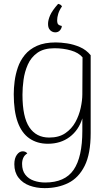

<svg xmlns="http://www.w3.org/2000/svg" viewBox="-20 -733 571 991"><path d="M210 238Q168 238 132.5 225Q97 212 75.5 184Q54 156 54 115Q54 84 67 66Q80 48 97 48Q113 48 121 59Q107 67 100.5 81Q94 95 94 113Q94 147 110.5 168.5Q127 190 154.5 199.5Q182 209 213 209Q315 209 360 143.5Q405 78 405 -58Q405 -72 405 -88.5Q405 -105 405 -122Q386 -61 339.5 -26Q293 9 227 9Q172 9 132 -18.5Q92 -46 71.5 -102.5Q51 -159 51 -247Q51 -278 55.5 -313.5Q60 -349 72 -384.5Q84 -420 108 -449.5Q132 -479 171 -496.5Q210 -514 268 -514Q294 -514 327 -509Q360 -504 392.5 -490Q425 -476 448 -448V-46Q448 61 417 123Q386 185 332.5 211.5Q279 238 210 238ZM234 -23Q284 -23 317 -45.5Q350 -68 369 -102.5Q388 -137 396.5 -176Q405 -215 405 -247L406 -437Q386 -461 346.5 -472.5Q307 -484 261 -484Q206 -484 173 -460.5Q140 -437 123.5 -399.5Q107 -362 101.5 -321Q96 -280 96 -244Q96 -129 131.5 -76Q167 -23 234 -23ZM280 -713Q289 -711 293 -708Q297 -705 300 -700Q286 -680 280.5 -661.5Q275 -643 275 -629Q275 -612 281 -606.5Q287 -601 299 -599Q299 -588 290 -577Q281 -566 265 -566Q257 -566 248.5 -570Q240 -574 234 -583.5Q228 -593 228 -610Q228 -629 238.5 -653.5Q249 -678 280 -713Z"/></svg>

Font: Arima ExtraLight
Style: Regular
Weight: 250
Designer: Joana Correia and Natanael Gama
Foundry: NDISCOVER
Version: Version 1.101;gftools[0.9.23]